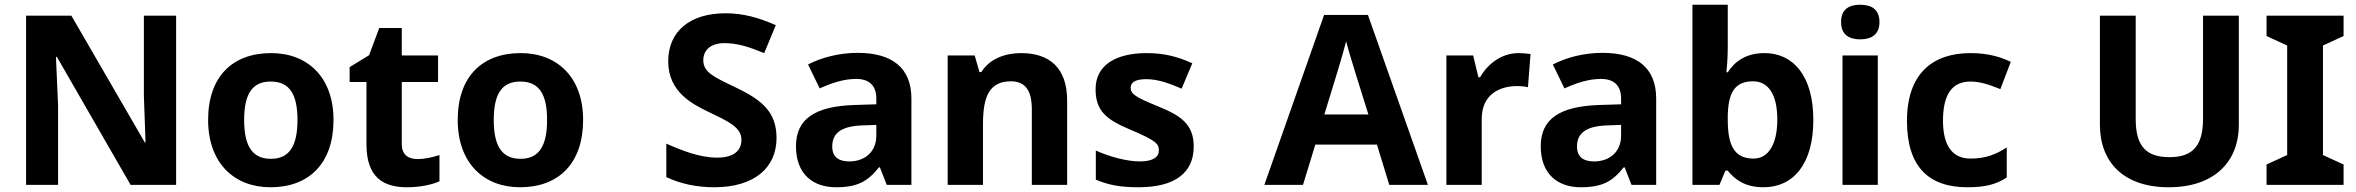

<svg xmlns="http://www.w3.org/2000/svg" viewBox="-20 -780 9939 810"><path d="M723 0V-714H587V-376C589 -310 592 -245 594 -179H591L281 -714H90V0H225V-336C222 -404 219 -472 216 -540H220L531 0Z M1387 -274C1387 -455 1277 -556 1124 -556C959 -556 858 -455 858 -274C858 -92 968 10 1121 10C1285 10 1387 -92 1387 -274ZM1010 -274C1010 -382 1043 -436 1122 -436C1202 -436 1235 -382 1235 -274C1235 -166 1202 -110 1123 -110C1043 -110 1010 -166 1010 -274Z M1740 -109C1701 -109 1675 -129 1675 -171V-434H1828V-546H1675V-662H1580L1537 -547L1455 -497V-434H1526V-171C1526 -30 1599 10 1697 10C1753 10 1802 -1 1834 -15V-126C1803 -116 1773 -109 1740 -109Z M2440 -274C2440 -455 2330 -556 2177 -556C2012 -556 1911 -455 1911 -274C1911 -92 2021 10 2174 10C2338 10 2440 -92 2440 -274ZM2063 -274C2063 -382 2096 -436 2175 -436C2255 -436 2288 -382 2288 -274C2288 -166 2255 -110 2176 -110C2096 -110 2063 -166 2063 -274Z M3256 -198C3256 -310 3191 -360 3082 -412C2992 -455 2947 -475 2947 -526C2947 -569 2979 -598 3036 -598C3090 -598 3138 -583 3204 -556L3253 -674C3179 -706 3115 -724 3041 -724C2892 -724 2799 -649 2799 -521C2799 -391 2903 -340 2969 -308C3048 -270 3108 -244 3108 -191C3108 -147 3079 -115 3005 -115C2933 -115 2859 -144 2791 -174V-33C2849 -5 2919 10 2993 10C3161 10 3256 -71 3256 -198Z M3598 -557C3521 -557 3447 -538 3389 -508L3438 -407C3489 -430 3539 -447 3592 -447C3645 -447 3677 -421 3677 -364V-340L3582 -337C3419 -331 3338 -279 3338 -163C3338 -45 3410 10 3507 10C3598 10 3641 -15 3688 -74H3692L3721 0H3825V-364C3825 -494 3744 -557 3598 -557ZM3619 -251 3677 -253V-208C3677 -138 3627 -99 3563 -99C3520 -99 3491 -116 3491 -162C3491 -214 3523 -248 3619 -251Z M4288 -556C4220 -556 4155 -532 4120 -476H4112L4092 -546H3978V0H4127V-257C4127 -373 4154 -437 4245 -437C4306 -437 4333 -397 4333 -319V0H4482V-356C4482 -496 4405 -556 4288 -556Z M5016 -162C5016 -259 4957 -294 4864 -332C4768 -371 4750 -384 4750 -410C4750 -434 4772 -446 4816 -446C4865 -446 4911 -429 4965 -406L5010 -513C4945 -543 4886 -556 4818 -556C4687 -556 4602 -505 4602 -404C4602 -311 4648 -275 4751 -232C4857 -187 4869 -173 4869 -146C4869 -118 4846 -99 4788 -99C4736 -99 4662 -118 4603 -145V-22C4658 1 4707 10 4783 10C4937 10 5016 -51 5016 -162Z M5841 0H6004L5751 -717H5566L5314 0H5477L5529 -170H5789ZM5701 -463 5753 -297H5567L5618 -463C5625 -485 5649 -566 5659 -606C5669 -566 5691 -496 5701 -463Z M6387 -556C6314 -556 6256 -510 6224 -454H6217L6195 -546H6082V0H6231V-278C6231 -381 6305 -417 6382 -417C6395 -417 6416 -415 6426 -412L6437 -552C6425 -554 6402 -556 6387 -556Z M6740 -557C6663 -557 6589 -538 6531 -508L6580 -407C6631 -430 6681 -447 6734 -447C6787 -447 6819 -421 6819 -364V-340L6724 -337C6561 -331 6480 -279 6480 -163C6480 -45 6552 10 6649 10C6740 10 6783 -15 6830 -74H6834L6863 0H6967V-364C6967 -494 6886 -557 6740 -557ZM6761 -251 6819 -253V-208C6819 -138 6769 -99 6705 -99C6662 -99 6633 -116 6633 -162C6633 -214 6665 -248 6761 -251Z M7269 -583V-760H7120V0H7234L7259 -60H7269C7298 -24 7340 10 7420 10C7545 10 7630 -87 7630 -274C7630 -459 7546 -556 7424 -556C7345 -556 7298 -520 7269 -475H7263C7266 -497 7269 -542 7269 -583ZM7376 -437C7439 -437 7478 -383 7478 -276C7478 -169 7439 -111 7378 -111C7295 -111 7269 -169 7269 -275V-291C7271 -389 7298 -437 7376 -437Z M7828 -760C7783 -760 7747 -743 7747 -687C7747 -632 7783 -614 7828 -614C7872 -614 7909 -632 7909 -687C7909 -743 7872 -760 7828 -760ZM7902 -546H7753V0H7902Z M8280 10C8356 10 8400 -2 8446 -31V-158C8400 -128 8355 -111 8293 -111C8219 -111 8177 -162 8177 -271C8177 -381 8215 -436 8293 -436C8333 -436 8372 -423 8419 -404L8463 -519C8422 -539 8368 -556 8293 -556C8134 -556 8025 -470 8025 -270C8025 -76 8117 10 8280 10Z M9425 -252V-714H9274V-278C9274 -167 9232 -117 9133 -117C9038 -117 8990 -159 8990 -277V-714H8839V-254C8839 -95 8940 10 9129 10C9328 10 9425 -104 9425 -252Z M9867 0V-86L9780 -126V-588L9867 -628V-714H9542V-628L9629 -588V-126L9542 -86V0Z"/></svg>

Font: Noto Sans Arabic UI
Style: Bold
Weight: 700
Designer: Monotype Design Team, Nadine Chahine and Nizar Qandah
Foundry: Monotype Imaging Inc.
Version: Version 2.010